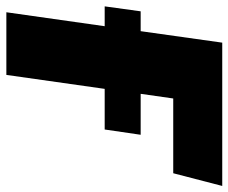

<svg xmlns="http://www.w3.org/2000/svg" viewBox="-86 -658 736 619"><g transform="rotate(90 282.5 -348.0)"><path d="M290 -538 275 -433H407L390 -317H259L214 0H12L57 -317H-7L9 -433H73L110 -696H572L531 -538Z"/></g></svg>

Font: FiraGO Heavy
Style: Italic
Weight: 900
Italic angle: -8°
Designer: bBox Type GmbH
Foundry: bBox Type GmbH
Version: Version 1.001